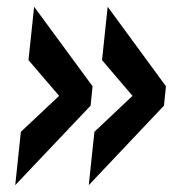

<svg xmlns="http://www.w3.org/2000/svg" viewBox="-20 -580 536 566"><path d="M241.7 -34.2 258.3 -191.4 370.6 -297.4 280.8 -402.8 297.4 -560.1 469.2 -325.7 463.4 -268.6ZM24.9 -34.2 41.5 -191.4 154.3 -297.4 64 -402.8 80.6 -560.1 252.9 -325.7 247.1 -268.6Z"/></svg>

Font: Oswald
Style: Bold
Weight: 700
Designer: Vernon Adams
Foundry: Vernon Adams
Version: 3.0; ttfautohint (v0.94.23-7a4d-dirty) -l 8 -r 50 -G 200 -x 